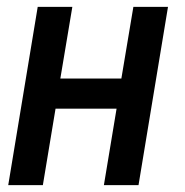

<svg xmlns="http://www.w3.org/2000/svg" viewBox="-20 -540 540 560"><path d="M4 0 90 -520H191L156 -311H334L369 -520H470L384 0H283L320 -223H142L105 0Z"/></svg>

Font: Iosevka Term Curly SmBd Obl
Style: Regular
Weight: 600
Italic angle: -9°
Designer: Belleve Invis
Foundry: Belleve Invis
Version: Version 32.3.0